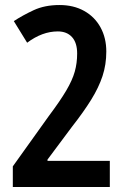

<svg xmlns="http://www.w3.org/2000/svg" viewBox="-20 -744 494 764"><path d="M31 0V-82L174 -282Q219 -342 243.5 -383.5Q268 -425 277.5 -459Q287 -493 287 -531Q287 -574 266.5 -596.5Q246 -619 210 -619Q148 -619 88 -574L35 -660Q70 -683 114 -703.5Q158 -724 217 -724Q273 -724 315 -700.5Q357 -677 380 -635Q403 -593 403 -539Q403 -487 388 -441.5Q373 -396 343 -347.5Q313 -299 266 -239L169 -109V-104H417V0Z"/></svg>

Font: Noto Sans Tamil ExtraCondensed SemiBold
Style: Regular
Weight: 600
Width: 2
Designer: Jelle Bosma - Monotype Design Team
Foundry: Monotype Imaging Inc.
Version: Version 2.004; ttfautohint (v1.8.4.7-5d5b)